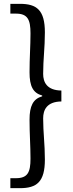

<svg xmlns="http://www.w3.org/2000/svg" viewBox="-20 -811 378 1001"><path d="M34 170H84C172 170 214 137 214 21C214 -60 205 -119 205 -194C205 -238 224 -281 300 -282V-339C224 -340 205 -383 205 -426C205 -502 214 -561 214 -642C214 -758 172 -791 84 -791H34V-740H63C124 -740 139 -709 139 -637C139 -569 134 -511 134 -434C134 -362 152 -326 200 -313V-309C152 -295 134 -258 134 -187C134 -111 139 -52 139 16C139 88 124 118 63 118H34Z"/></svg>

Font: Noto Sans CJK TC Regular
Style: Regular
Weight: 400
Designer: Ryoko NISHIZUKA (kana & ideographs); Paul D. Hunt (Latin, Greek & Cyrillic); Wenlong ZHANG (bopomofo); Sandoll Communica
Foundry: Adobe Systems Incorporated
Version: Version 1.001;PS 1.001;hotconv 1.0.78;makeotf.lib2.5.61930